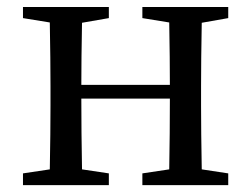

<svg xmlns="http://www.w3.org/2000/svg" viewBox="-20 -539 732 559"><path d="M644.5 -486.3 567.4 -472.7Q565.4 -363.3 565.4 -289.1V-230.5Q565.4 -157.2 567.4 -45.9L644.5 -34.2V0H394.5V-34.2L472.7 -45.9Q474.6 -153.3 474.6 -252H216.8Q216.8 -155.3 218.8 -45.9L296.9 -34.2V0H46.9V-34.2L125 -45.9Q127 -155.3 127 -230.5V-289.1Q127 -362.3 125 -473.6L46.9 -486.3V-518.6H296.9V-486.3L218.8 -472.7Q216.8 -365.2 216.8 -292H474.6Q474.6 -366.2 472.7 -473.6L394.5 -486.3V-518.6H644.5Z"/></svg>

Font: GenYoMin TW TTF Medium
Style: Regular
Weight: 500
Version: Version 1.300